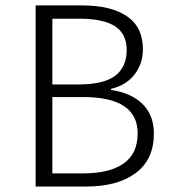

<svg xmlns="http://www.w3.org/2000/svg" viewBox="-20 -680 640 700"><path d="M109.9 0V-660.2H280.8Q384.8 -660.2 442.9 -620.6Q501 -581.1 501 -500Q501 -448.2 470.9 -408.9Q440.9 -369.6 384.8 -356V-352.1Q459 -341.3 500 -300.5Q541 -259.8 541 -192.9Q541 -98.6 475.1 -49.3Q409.2 0 294.9 0ZM170.9 -372.1H265.1Q357.9 -372.1 399.9 -403.8Q441.9 -435.5 441.9 -498Q441.9 -557.1 398.9 -584.5Q356 -611.8 270 -611.8H170.9ZM170.9 -47.9H283.2Q378.9 -47.9 430.4 -83.7Q481.9 -119.6 481.9 -193.8Q481.9 -326.2 283.2 -326.2H170.9Z"/></svg>

Font: Office Code Pro D Light
Style: Regular
Weight: 300
Designer: Nathan Rutzky & Paul D. Hunt
Foundry: Adobe Systems Incorporated
Version: Version 1.004;PS 001.004;hotconv 1.0.70;makeotf.lib2.5.58329